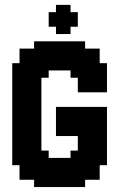

<svg xmlns="http://www.w3.org/2000/svg" viewBox="-20 -755 511 775"><path d="M382.4 -117.6H411.8V-88.2H382.4ZM352.9 -117.6H382.4V-88.2H352.9ZM323.5 -117.6H352.9V-88.2H323.5ZM323.5 -88.2H352.9V-58.8H323.5ZM352.9 -88.2H382.4V-58.8H352.9ZM323.5 -58.8H352.9V-29.4H323.5ZM294.1 -58.8H323.5V-29.4H294.1ZM352.9 -58.8H382.4V-29.4H352.9ZM294.1 -29.4H323.5V0H294.1ZM264.7 -29.4H294.1V0H264.7ZM235.3 -29.4H264.7V0H235.3ZM205.9 -29.4H235.3V0H205.9ZM176.5 -29.4H205.9V0H176.5ZM147.1 -29.4H176.5V0H147.1ZM117.6 -29.4H147.1V0H117.6ZM117.6 -58.8H147.1V-29.4H117.6ZM88.2 -58.8H117.6V-29.4H88.2ZM58.8 -58.8H88.2V-29.4H58.8ZM58.8 -88.2H88.2V-58.8H58.8ZM88.2 -88.2H117.6V-58.8H88.2ZM117.6 -88.2H147.1V-58.8H117.6ZM147.1 -88.2H176.5V-58.8H147.1ZM176.5 -88.2H205.9V-58.8H176.5ZM205.9 -88.2H235.3V-58.8H205.9ZM235.3 -88.2H264.7V-58.8H235.3ZM264.7 -88.2H294.1V-58.8H264.7ZM294.1 -88.2H323.5V-58.8H294.1ZM264.7 -58.8H294.1V-29.4H264.7ZM235.3 -58.8H264.7V-29.4H235.3ZM205.9 -58.8H235.3V-29.4H205.9ZM176.5 -58.8H205.9V-29.4H176.5ZM147.1 -58.8H176.5V-29.4H147.1ZM88.2 -117.6H117.6V-88.2H88.2ZM58.8 -117.6H88.2V-88.2H58.8ZM29.4 -117.6H58.8V-88.2H29.4ZM88.2 -147.1H117.6V-117.6H88.2ZM117.6 -147.1H147.1V-117.6H117.6ZM147.1 -147.1H176.5V-117.6H147.1ZM147.1 -117.6H176.5V-88.2H147.1ZM117.6 -117.6H147.1V-88.2H117.6ZM58.8 -147.1H88.2V-117.6H58.8ZM58.8 -176.5H88.2V-147.1H58.8ZM29.4 -176.5H58.8V-147.1H29.4ZM29.4 -205.9H58.8V-176.5H29.4ZM29.4 -147.1H58.8V-117.6H29.4ZM29.4 -235.3H58.8V-205.9H29.4ZM58.8 -235.3H88.2V-205.9H58.8ZM88.2 -235.3H117.6V-205.9H88.2ZM117.6 -235.3H147.1V-205.9H117.6ZM117.6 -205.9H147.1V-176.5H117.6ZM117.6 -176.5H147.1V-147.1H117.6ZM88.2 -205.9H117.6V-176.5H88.2ZM58.8 -205.9H88.2V-176.5H58.8ZM88.2 -176.5H117.6V-147.1H88.2ZM176.5 -117.6H205.9V-88.2H176.5ZM205.9 -117.6H235.3V-88.2H205.9ZM235.3 -117.6H264.7V-88.2H235.3ZM264.7 -117.6H294.1V-88.2H264.7ZM294.1 -117.6H323.5V-88.2H294.1ZM294.1 -147.1H323.5V-117.6H294.1ZM264.7 -147.1H294.1V-117.6H264.7ZM323.5 -147.1H352.9V-117.6H323.5ZM352.9 -147.1H382.4V-117.6H352.9ZM352.9 -176.5H382.4V-147.1H352.9ZM382.4 -176.5H411.8V-147.1H382.4ZM382.4 -205.9H411.8V-176.5H382.4ZM382.4 -147.1H411.8V-117.6H382.4ZM382.4 -235.3H411.8V-205.9H382.4ZM382.4 -264.7H411.8V-235.3H382.4ZM382.4 -294.1H411.8V-264.7H382.4ZM382.4 -323.5H411.8V-294.1H382.4ZM294.1 -323.5H323.5V-294.1H294.1ZM294.1 -294.1H323.5V-264.7H294.1ZM294.1 -264.7H323.5V-235.3H294.1ZM294.1 -235.3H323.5V-205.9H294.1ZM294.1 -205.9H323.5V-176.5H294.1ZM294.1 -176.5H323.5V-147.1H294.1ZM323.5 -176.5H352.9V-147.1H323.5ZM323.5 -205.9H352.9V-176.5H323.5ZM352.9 -205.9H382.4V-176.5H352.9ZM352.9 -235.3H382.4V-205.9H352.9ZM352.9 -264.7H382.4V-235.3H352.9ZM352.9 -294.1H382.4V-264.7H352.9ZM323.5 -323.5H352.9V-294.1H323.5ZM323.5 -294.1H352.9V-264.7H323.5ZM323.5 -264.7H352.9V-235.3H323.5ZM323.5 -235.3H352.9V-205.9H323.5ZM352.9 -323.5H382.4V-294.1H352.9ZM382.4 -411.8H411.8V-382.4H382.4ZM382.4 -441.2H411.8V-411.8H382.4ZM382.4 -470.6H411.8V-441.2H382.4ZM382.4 -500H411.8V-470.6H382.4ZM352.9 -500H382.4V-470.6H352.9ZM352.9 -529.4H382.4V-500H352.9ZM352.9 -558.8H382.4V-529.4H352.9ZM323.5 -558.8H352.9V-529.4H323.5ZM294.1 -558.8H323.5V-529.4H294.1ZM323.5 -411.8H352.9V-382.4H323.5ZM323.5 -441.2H352.9V-411.8H323.5ZM352.9 -441.2H382.4V-411.8H352.9ZM352.9 -470.6H382.4V-441.2H352.9ZM352.9 -411.8H382.4V-382.4H352.9ZM294.1 -411.8H323.5V-382.4H294.1ZM323.5 -470.6H352.9V-441.2H323.5ZM294.1 -470.6H323.5V-441.2H294.1ZM294.1 -441.2H323.5V-411.8H294.1ZM264.7 -470.6H294.1V-441.2H264.7ZM264.7 -500H294.1V-470.6H264.7ZM294.1 -529.4H323.5V-500H294.1ZM323.5 -529.4H352.9V-500H323.5ZM323.5 -500H352.9V-470.6H323.5ZM294.1 -500H323.5V-470.6H294.1ZM264.7 -529.4H294.1V-500H264.7ZM264.7 -558.8H294.1V-529.4H264.7ZM264.7 -588.2H294.1V-558.8H264.7ZM294.1 -588.2H323.5V-558.8H294.1ZM235.3 -588.2H264.7V-558.8H235.3ZM205.9 -588.2H235.3V-558.8H205.9ZM176.5 -588.2H205.9V-558.8H176.5ZM147.1 -588.2H176.5V-558.8H147.1ZM147.1 -558.8H176.5V-529.4H147.1ZM117.6 -558.8H147.1V-529.4H117.6ZM117.6 -588.2H147.1V-558.8H117.6ZM88.2 -558.8H117.6V-529.4H88.2ZM58.8 -558.8H88.2V-529.4H58.8ZM58.8 -529.4H88.2V-500H58.8ZM58.8 -500H88.2V-470.6H58.8ZM29.4 -500H58.8V-470.6H29.4ZM29.4 -470.6H58.8V-441.2H29.4ZM58.8 -470.6H88.2V-441.2H58.8ZM88.2 -470.6H117.6V-441.2H88.2ZM117.6 -470.6H147.1V-441.2H117.6ZM147.1 -470.6H176.5V-441.2H147.1ZM147.1 -500H176.5V-470.6H147.1ZM176.5 -500H205.9V-470.6H176.5ZM205.9 -500H235.3V-470.6H205.9ZM235.3 -500H264.7V-470.6H235.3ZM235.3 -558.8H264.7V-529.4H235.3ZM235.3 -529.4H264.7V-500H235.3ZM205.9 -529.4H235.3V-500H205.9ZM176.5 -529.4H205.9V-500H176.5ZM205.9 -558.8H235.3V-529.4H205.9ZM176.5 -558.8H205.9V-529.4H176.5ZM147.1 -529.4H176.5V-500H147.1ZM117.6 -529.4H147.1V-500H117.6ZM117.6 -500H147.1V-470.6H117.6ZM88.2 -500H117.6V-470.6H88.2ZM88.2 -529.4H117.6V-500H88.2ZM88.2 -441.2H117.6V-411.8H88.2ZM88.2 -411.8H117.6V-382.4H88.2ZM88.2 -382.4H117.6V-352.9H88.2ZM88.2 -352.9H117.6V-323.5H88.2ZM117.6 -352.9H147.1V-323.5H117.6ZM117.6 -323.5H147.1V-294.1H117.6ZM117.6 -382.4H147.1V-352.9H117.6ZM117.6 -411.8H147.1V-382.4H117.6ZM117.6 -441.2H147.1V-411.8H117.6ZM117.6 -294.1H147.1V-264.7H117.6ZM117.6 -264.7H147.1V-235.3H117.6ZM88.2 -264.7H117.6V-235.3H88.2ZM58.8 -264.7H88.2V-235.3H58.8ZM29.4 -294.1H58.8V-264.7H29.4ZM29.4 -264.7H58.8V-235.3H29.4ZM29.4 -323.5H58.8V-294.1H29.4ZM29.4 -352.9H58.8V-323.5H29.4ZM29.4 -382.4H58.8V-352.9H29.4ZM29.4 -411.8H58.8V-382.4H29.4ZM29.4 -441.2H58.8V-411.8H29.4ZM58.8 -411.8H88.2V-382.4H58.8ZM58.8 -382.4H88.2V-352.9H58.8ZM58.8 -352.9H88.2V-323.5H58.8ZM58.8 -323.5H88.2V-294.1H58.8ZM58.8 -294.1H88.2V-264.7H58.8ZM88.2 -294.1H117.6V-264.7H88.2ZM88.2 -323.5H117.6V-294.1H88.2ZM58.8 -441.2H88.2V-411.8H58.8ZM264.7 -323.5H294.1V-294.1H264.7ZM235.3 -323.5H264.7V-294.1H235.3ZM205.9 -323.5H235.3V-294.1H205.9ZM205.9 -294.1H235.3V-264.7H205.9ZM205.9 -264.7H235.3V-235.3H205.9ZM205.9 -235.3H235.3V-205.9H205.9ZM235.3 -235.3H264.7V-205.9H235.3ZM264.7 -235.3H294.1V-205.9H264.7ZM264.7 -264.7H294.1V-235.3H264.7ZM235.3 -264.7H264.7V-235.3H235.3ZM235.3 -294.1H264.7V-264.7H235.3ZM264.7 -294.1H294.1V-264.7H264.7ZM264.7 -705.9H294.1V-676.5H264.7ZM235.3 -676.5H264.7V-647.1H235.3ZM235.3 -735.3H264.7V-705.9H235.3ZM205.9 -705.9H235.3V-676.5H205.9ZM235.3 -705.9H264.7V-676.5H235.3ZM205.9 -735.3H235.3V-705.9H205.9ZM205.9 -676.5H235.3V-647.1H205.9ZM264.7 -676.5H294.1V-647.1H264.7ZM176.5 -705.9H205.9V-676.5H176.5ZM176.5 -676.5H205.9V-647.1H176.5ZM205.9 -647.1H235.3V-617.6H205.9ZM235.3 -647.1H264.7V-617.6H235.3Z"/></svg>

Font: Jersey 20
Style: Regular
Weight: 400
Designer: Sarah Cadigan-Fried
Version: Version 1.000; ttfautohint (v1.8.4.7-5d5b)